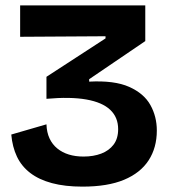

<svg xmlns="http://www.w3.org/2000/svg" viewBox="-20 -681 640 715"><path d="M287 14Q222 14 173.5 1Q125 -12 92.5 -37Q60 -62 43 -98Q26 -134 22 -180L153 -218Q154 -188 164.5 -165.5Q175 -143 193.5 -128Q212 -113 236.5 -105.5Q261 -98 291 -98Q328 -98 357 -109Q386 -120 403 -142.5Q420 -165 420 -200Q420 -244 390.5 -272Q361 -300 301.5 -310.5Q242 -321 153 -313V-395L373 -538V-546L55 -544V-661H521V-528L312 -386V-377Q406 -382 461 -357.5Q516 -333 540 -290Q564 -247 564 -195Q564 -131 533.5 -84Q503 -37 442 -11.5Q381 14 287 14Z"/></svg>

Font: Bricolage Grotesque 24pt
Style: Bold
Weight: 700
Designer: Mathieu Triay
Foundry: Atelier Triay
Version: Version 1.001;gftools[0.9.33.dev8+g029e19f]